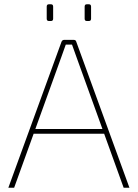

<svg xmlns="http://www.w3.org/2000/svg" viewBox="-20 -876 643 896"><path d="M323 -690Q328 -690 331.5 -688Q335 -686 336 -681L584 0H557L336 -612Q331 -626 326 -640Q321 -654 316 -668H287Q282 -654 277 -640Q272 -626 267 -612L46 0H19L267 -681Q269 -686 272.5 -688Q276 -690 280 -690ZM476 -274V-252H126V-274ZM395 -856Q405 -856 405 -845V-789Q405 -778 395 -778H385Q375 -778 375 -789V-845Q375 -856 385 -856ZM218 -856Q228 -856 228 -845V-789Q228 -778 218 -778H208Q198 -778 198 -789V-845Q198 -856 208 -856Z"/></svg>

Font: Exo 2 Thin
Style: Regular
Weight: 250
Designer: Natanael Gama
Foundry: Natanael Gama
Version: Version 2.010